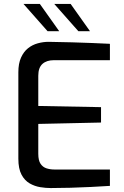

<svg xmlns="http://www.w3.org/2000/svg" viewBox="-20 -949 630 973"><path d="M237 4Q212 4 184 -0.5Q156 -5 130.5 -19.5Q105 -34 89 -64Q73 -94 73 -145V-583Q73 -627 86.5 -657Q100 -687 122 -704.5Q144 -722 171.5 -729.5Q199 -737 226 -737Q291 -736 345.5 -734.5Q400 -733 447 -731Q494 -729 537 -727V-644H253Q216 -644 195 -625Q174 -606 174 -565V-412L492 -406V-328L174 -321V-170Q174 -136 185.5 -119Q197 -102 215.5 -96Q234 -90 255 -90H537V-7Q491 -4 440 -1.5Q389 1 337.5 2.5Q286 4 237 4ZM377 -791 255 -929H338L436 -791ZM221 -791 99 -929H182L280 -791Z"/></svg>

Font: Exo Thin Medium
Style: Regular
Weight: 500
Version: Version 2.000